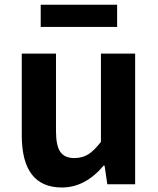

<svg xmlns="http://www.w3.org/2000/svg" viewBox="-20 -789 677 822"><path d="M245.1 13.7Q73.2 13.7 73.2 -210V-559.6H219.7V-228.5Q219.7 -165 238.3 -138.7Q256.8 -112.3 297.9 -112.3Q332 -112.3 357.4 -127.9Q382.8 -143.6 412.1 -181.6V-559.6H558.6V0H439.5L427.7 -80.1H423.8Q344.7 13.7 245.1 13.7ZM154.3 -673.8V-768.6H481.4V-673.8Z"/></svg>

Font: Nasu
Style: Bold
Weight: 700
Designer: Ryoko NISHIZUKA (kana &amp; ideographs); Paul D. Hunt (Latin, Greek &amp; Cyrillic); Wenlong ZHANG (bopomofo); Sandoll C
Version: Version 2014.1215